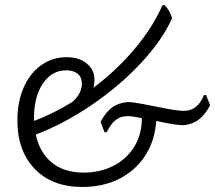

<svg xmlns="http://www.w3.org/2000/svg" viewBox="-20 -731 854 762"><path d="M814 -313Q794 -276 769.5 -257Q745 -238 709 -234Q677 -234 600 -251Q595 -174 557 -114.5Q519 -55 454.5 -22Q390 11 307 11Q187 11 118 -60.5Q49 -132 49 -253Q49 -328 74.5 -385Q100 -442 144.5 -473Q189 -504 244 -504Q295 -504 325 -478.5Q355 -453 355 -414Q355 -398 351 -383Q443 -452 514.5 -537Q586 -622 625 -711H633Q654 -690 663 -659Q625 -573 540.5 -482Q456 -391 345.5 -315.5Q235 -240 122 -197Q137 -126 185.5 -86Q234 -46 312 -46Q378 -46 430.5 -73Q483 -100 513 -149Q543 -198 543 -262Q506 -270 485 -270Q459 -270 439.5 -255Q420 -240 404 -207L395 -206L379 -247Q399 -285 423.5 -303.5Q448 -322 485 -326Q506 -326 545.5 -318.5Q585 -311 594 -309Q680 -291 708 -291Q737 -291 756.5 -306Q776 -321 789 -353L798 -354ZM115 -263V-251Q190 -279 268 -327Q287 -344 296 -362.5Q305 -381 305 -398Q305 -425 288 -438.5Q271 -452 243 -452Q186 -452 150.5 -400Q115 -348 115 -263Z"/></svg>

Font: Alegreya Sans SC
Style: Italic
Weight: 400
Italic angle: -7°
Designer: Juan Pablo del Peral
Foundry: Huerta Tipografica
Version: Version 2.008; ttfautohint (v1.6)